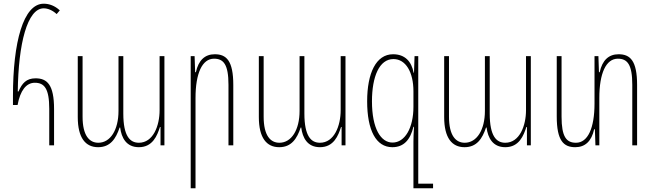

<svg xmlns="http://www.w3.org/2000/svg" viewBox="-20 -785 3530 1037"><path d="M246 0H272V-196C272 -327 235 -362 172 -362C122 -362 99 -335 80 -291H76C79 -550 128 -740 216 -740C238 -740 263 -730 286 -709L303 -729C276 -754 246 -765 216 -765C106 -765 50 -557 50 -267V-218H75C89 -295 121 -338 168 -338C220 -338 246 -306 246 -197Z M510 10C576 10 606 -36 626 -96H629C636 -41 662 10 730 10C805 10 829 -53 844 -99H847V0H868V-482H842V-190C842 -105 807 -14 730 -14C683 -14 646 -48 646 -172V-482H620V-186C620 -83 576 -14 511 -14C463 -14 426 -52 426 -155V-482H400V-153C400 -40 442 10 510 10Z M1010 232H1036V-256C1036 -389 1072 -468 1136 -468C1188 -468 1214 -436 1214 -327V0H1240V-326C1240 -457 1203 -492 1140 -492C1087 -492 1052 -460 1038 -395H1034L1031 -482H1010Z M1488 10C1554 10 1584 -36 1604 -96H1607C1614 -41 1640 10 1708 10C1783 10 1807 -53 1822 -99H1825V0H1846V-482H1820V-190C1820 -105 1785 -14 1708 -14C1661 -14 1624 -48 1624 -172V-482H1598V-186C1598 -83 1554 -14 1489 -14C1441 -14 1404 -52 1404 -155V-482H1378V-153C1378 -40 1420 10 1488 10Z M2213 232H2319V207H2239V-482H2219L2216 -392H2214C2203 -453 2167 -492 2103 -492C2011 -492 1963 -390 1963 -238C1963 -81 2011 10 2099 10C2161 10 2196 -30 2213 -100H2216C2214 -71 2213 -35 2213 -20ZM2100 -15C2037 -15 1989 -90 1989 -238C1989 -372 2029 -466 2105 -466C2171 -466 2213 -396 2213 -292V-208C2213 -94 2167 -15 2100 -15Z M2489 10C2555 10 2585 -36 2605 -96H2608C2615 -41 2641 10 2709 10C2784 10 2808 -53 2823 -99H2826V0H2847V-482H2821V-190C2821 -105 2786 -14 2709 -14C2662 -14 2625 -48 2625 -172V-482H2599V-186C2599 -83 2555 -14 2490 -14C2442 -14 2405 -52 2405 -155V-482H2379V-153C2379 -40 2421 10 2489 10Z M3321 -492C3268 -492 3233 -460 3219 -395H3215L3212 -482H3191V-226C3191 -93 3155 -14 3091 -14C3039 -14 3013 -46 3013 -155V-482H2987V-156C2987 -25 3024 10 3087 10C3140 10 3175 -22 3189 -87H3193L3196 0H3217V-256C3217 -389 3253 -468 3317 -468C3369 -468 3395 -436 3395 -327V0H3421V-326C3421 -457 3384 -492 3321 -492Z"/></svg>

Font: Noto Sans Armenian ExtraCondensed Thin
Style: Regular
Weight: 100
Width: 2
Designer: Monotype Design Team
Foundry: Monotype Imaging Inc.
Version: Version 2.008